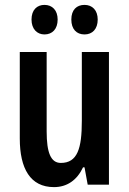

<svg xmlns="http://www.w3.org/2000/svg" viewBox="-20 -756 528 786"><path d="M109 -676C109 -637 132 -615 162 -615C194 -615 216 -637 216 -676C216 -714 194 -736 162 -736C132 -736 109 -716 109 -676ZM272 -676C272 -637 293 -615 326 -615C358 -615 380 -637 380 -676C380 -714 358 -736 326 -736C294 -736 272 -716 272 -676ZM426 -543H315V-261C315 -148 297 -89 229 -89C188 -89 171 -131 171 -218V-543H61V-189C61 -66 104 10 201 10C254 10 295 -18 320 -71H326L339 0H426Z"/></svg>

Font: Noto Sans Gujarati ExtraCondensed SemiBold
Style: Regular
Weight: 600
Width: 2
Designer: Jelle Bosma - Monotype Design Team, Universal Thirst
Foundry: Monotype Imaging Inc.
Version: Version 2.106